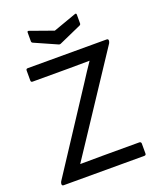

<svg xmlns="http://www.w3.org/2000/svg" viewBox="-153 -934 851 1028"><g transform="rotate(-20 272.5 -420.5)"><path d="M261.2 -717.8 134.8 -773.9Q127.9 -776.9 127.9 -784.2V-834Q127.9 -844.7 139.2 -839.8L268.1 -793.9L397 -839.8Q408.2 -844.7 408.2 -834V-784.2Q408.2 -776.9 400.9 -773.9L274.9 -717.8Q268.1 -714.4 261.2 -717.8ZM29.8 0Q20 0 20 -8.8V-11.2Q20 -16.1 23.9 -23.9L321.8 -479Q355 -531.2 387.2 -578.1V-579.1Q349.1 -578.1 272 -578.1H63Q53.2 -578.1 53.2 -587.9V-645Q53.2 -654.8 63 -654.8H512.2Q522 -654.8 522 -646V-644Q522 -638.7 518.1 -630.9L224.1 -186Q183.6 -123.5 151.9 -77.1V-76.2Q195.8 -77.1 284.2 -77.1H488.8Q493.2 -77.1 496.1 -74.2Q499 -71.3 499 -66.9V-9.8Q499 0 488.8 0Z"/></g></svg>

Font: Sofia Sans
Style: Regular
Weight: 400
Designer: Botio Nikoltchev, Ani Petrova
Foundry: lettersoup
Version: Version 4.100